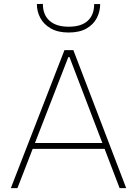

<svg xmlns="http://www.w3.org/2000/svg" viewBox="-20 -972 708 992"><path d="M36 0Q58.5 -58 83 -121.2Q107.5 -184.5 130 -242L225 -486.5Q250.5 -552 271.2 -605.5Q292 -659 313 -713H359Q380 -658.5 400.2 -605.5Q420.5 -552.5 446 -486L540 -240.5Q562.5 -181.5 586.5 -119.2Q610.5 -57 632 0H598Q572.5 -67 545.2 -138Q518 -209 494 -272L339 -677H333L177 -275.5Q151.5 -210 124 -138.8Q96.5 -67.5 70 0ZM137 -203V-233H532V-203ZM334.5 -804Q279.5 -804 243 -824.8Q206.5 -845.5 188.5 -879Q170.5 -912.5 170.5 -951L201.5 -952Q201.5 -895.5 236 -864.8Q270.5 -834 334.5 -834Q400 -834 433.2 -864.5Q466.5 -895 466.5 -951H497.5Q497.5 -912.5 480.2 -879Q463 -845.5 427 -824.8Q391 -804 334.5 -804Z"/></svg>

Font: Commissioner Thin
Style: Regular
Weight: 100
Designer: Kostas Bartsokas
Foundry: Kostas Bartsokas
Version: Version 1.001;gftools[0.9.23]